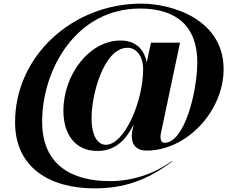

<svg xmlns="http://www.w3.org/2000/svg" viewBox="-20 -821 1309 1057"><path d="M501 216C656 216 788 175 930 66H925C824 140 702 176 587 176C373 177 212 85 212 -151C212 -439 399 -774 751 -774C900 -774 1066 -719 1066 -477C1066 -320 997 -35 886 -35C860 -35 862 -70 866 -88L971 -586H811L788 -478C778 -529 744 -598 643 -598C474 -598 329 -413 329 -211C329 -84 392 10 516 10C592 10 663 -26 716 -137L709 -104C695 -32 725 8 787 8C1009 8 1211 -210 1211 -440C1211 -714 929 -801 757 -801C383 -801 63 -516 63 -148C63 100 251 216 501 216ZM484 -169C483 -294 549 -558 683 -558C728 -558 768 -515 768 -441C768 -262 665 -24 563 -24C521 -24 485 -66 484 -169Z"/></svg>

Font: Beautique Display Medium
Style: Bold
Weight: 900
Italic angle: -12°
Designer: Nhat-Quang Ngo
Version: Version 1.100;Glyphs 3.2.3 (3260)